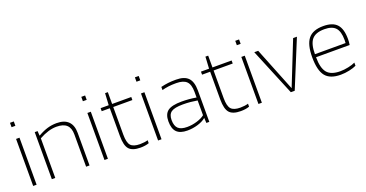

<svg xmlns="http://www.w3.org/2000/svg" viewBox="-33 -1276 3614 1895"><g transform="rotate(-20 1773.5 -328.5)"><path d="M118 -618H78V-664H118ZM116 0H80V-494H116Z M312 0H276V-494H306L309 -446H312Q366 -477 412 -490.5Q458 -504 508 -504Q589 -504 630.5 -463Q672 -422 672 -342V0H636V-339Q636 -406 601.5 -438.5Q567 -471 495 -471Q453 -471 408 -457.5Q363 -444 312 -416Z M867 -618H827V-664H867ZM865 0H829V-494H865Z M1296 -38V-7Q1278 0 1254.5 3.5Q1231 7 1206 7Q1122 7 1087.5 -31.5Q1053 -70 1053 -170V-462H968V-494H1053L1060 -618H1089V-494H1290V-462H1089V-171Q1089 -88 1116.5 -57.5Q1144 -27 1213 -27Q1234 -27 1258 -30Q1282 -33 1296 -38Z M1430 -618H1390V-664H1430ZM1428 0H1392V-494H1428Z M1699 7Q1623 7 1587.5 -29Q1552 -65 1552 -142Q1552 -218 1595 -250Q1638 -282 1741 -282Q1779 -282 1815.5 -279Q1852 -276 1894 -269V-327Q1894 -406 1860.5 -438.5Q1827 -471 1752 -471Q1708 -471 1674 -467Q1640 -463 1603 -453V-486Q1646 -496 1680.5 -500Q1715 -504 1763 -504Q1850 -504 1890 -462.5Q1930 -421 1930 -329V0H1899L1896 -53H1895Q1864 -26 1810 -9.5Q1756 7 1699 7ZM1743 -251Q1656 -251 1621 -227Q1586 -203 1586 -144Q1586 -82 1615 -54.5Q1644 -27 1709 -27Q1761 -27 1813 -43Q1865 -59 1894 -83V-238Q1859 -244 1821.5 -247.5Q1784 -251 1743 -251Z M2350 -38V-7Q2332 0 2308.5 3.5Q2285 7 2260 7Q2176 7 2141.5 -31.5Q2107 -70 2107 -170V-462H2022V-494H2107L2114 -618H2143V-494H2344V-462H2143V-171Q2143 -88 2170.5 -57.5Q2198 -27 2267 -27Q2288 -27 2312 -30Q2336 -33 2350 -38Z M2484 -618H2444V-664H2484ZM2482 0H2446V-494H2482Z M2990 -494H3030L2827 0H2786L2582 -494H2623L2807 -34Z M3475 -60V-27Q3447 -13 3401 -3Q3355 7 3310 7Q3198 7 3150 -53Q3102 -113 3102 -251Q3102 -384 3150.5 -444Q3199 -504 3309 -504Q3407 -504 3451.5 -455.5Q3496 -407 3496 -301Q3496 -286 3495 -270.5Q3494 -255 3491 -239H3138Q3138 -126 3178.5 -76.5Q3219 -27 3317 -27Q3357 -27 3402 -36.5Q3447 -46 3475 -60ZM3461 -304Q3461 -393 3425 -432Q3389 -471 3309 -471Q3217 -471 3177.5 -424.5Q3138 -378 3138 -271H3460Q3460 -273 3460 -275.5Q3460 -278 3460 -283Q3461 -291 3461 -295.5Q3461 -300 3461 -304Z"/></g></svg>

Font: Blinker ExtraLight
Style: Regular
Weight: 200
Designer: Juergen Huber
Foundry: supertype
Version: Version 1.017;hotconv 1.0.117;makeotfexe 2.5.65602